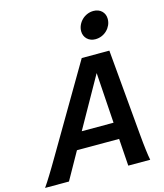

<svg xmlns="http://www.w3.org/2000/svg" viewBox="-146 -1066 998 1168"><g transform="rotate(-15 353.0 -482.0)"><path d="M295.9 -275.4H496.1L475.1 -593.8ZM503.4 -171.4H237.8L141.6 0H-8.8Q1.5 -14.6 11.7 -30.5Q22 -46.4 34.2 -66.2Q46.4 -85.9 61.8 -111.6Q77.1 -137.2 97.2 -171.4L411.1 -705.6H585L632.3 -171.4Q635.3 -137.7 637.9 -112.1Q640.6 -86.4 643.1 -66.4Q645.5 -46.4 647.9 -30.5Q650.4 -14.6 653.3 0H515.1ZM449.7 -863.3Q449.7 -883.3 458 -901.6Q466.3 -919.9 480.5 -933.8Q494.6 -947.8 513.4 -955.8Q532.2 -963.9 553.7 -963.9Q569.8 -963.9 583 -958.7Q596.2 -953.6 605.7 -944.3Q615.2 -935.1 620.4 -922.4Q625.5 -909.7 625.5 -895Q625.5 -874.5 617.4 -856.4Q609.4 -838.4 595.2 -824.5Q581.1 -810.5 562.3 -802.5Q543.5 -794.4 521.5 -794.4Q505.9 -794.4 492.7 -799.6Q479.5 -804.7 470 -814Q460.4 -823.2 455.1 -835.9Q449.7 -848.6 449.7 -863.3Z"/></g></svg>

Font: Andika New Basic
Style: Bold Italic
Weight: 700
Italic angle: -14°
Designer: Victor Gaultney, Annie Olsen, Pablo Ugerman
Foundry: SIL International
Version: Version 5.500